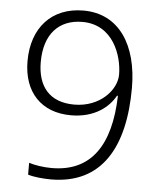

<svg xmlns="http://www.w3.org/2000/svg" viewBox="-53 -769 676 825"><g transform="rotate(5 285.5 -356.5)"><path d="M510 -411C510 -595 428 -724 274 -724C137 -724 53 -631 53 -487C53 -353 131 -271 259 -271C360 -271 421 -321 449 -372H453C447 -159 367 -38 196 -38C160 -38 122 -44 98 -52V-1C122 7 164 11 197 11C417 11 510 -156 510 -411ZM274 -675C406 -675 450 -545 450 -463C450 -397 380 -318 269 -318C162 -318 110 -383 110 -488C110 -608 172 -675 274 -675Z"/></g></svg>

Font: Noto Sans Khmer UI Light
Style: Regular
Weight: 300
Designer: Danh Hong and the Monotype Design Team
Foundry: Monotype Imaging Inc.
Version: Version 2.002